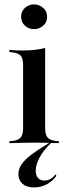

<svg xmlns="http://www.w3.org/2000/svg" viewBox="-20 -639 300 857"><path d="M83.1 -207.3V-347.6Q83.1 -378.2 72.6 -390.3Q62.1 -402.4 33.1 -405.6L21.8 -407.3V-416.1Q41.9 -414.5 55.2 -414.1Q68.5 -413.7 82.3 -413.7Q110.5 -413.7 135.1 -416.5Q159.7 -419.4 181.5 -425V-416.1V-207.3ZM132.3 -2.4Q104.8 -2.4 79.4 -1.6Q54 -0.8 21.8 0V-8.9L34.7 -9.7Q62.1 -12.9 72.6 -25.4Q83.1 -37.9 83.1 -68.5V-207.3H181.5V-68.5Q181.5 -37.9 192.3 -25.4Q203.2 -12.9 230.6 -9.7L242.7 -8.9V0Q210.5 -0.8 185.1 -1.6Q159.7 -2.4 132.3 -2.4ZM131.5 197.6Q99.2 197.6 80.6 181.5Q62.1 165.3 62.1 137.9Q62.1 116.1 75.8 95.2Q89.5 74.2 121.4 50.4Q153.2 26.6 205.6 -4.8H212.1Q211.3 -3.2 209.7 -2Q208.1 -0.8 205.6 1.6Q175 30.6 157.3 62.9Q139.5 95.2 139.5 122.6Q139.5 143.5 149.6 155.2Q159.7 166.9 178.2 166.9Q207.3 166.9 228.2 138.7L231.5 146Q213.7 171 187.5 184.3Q161.3 197.6 131.5 197.6ZM132.3 -508.9Q108.9 -508.9 91.5 -524.2Q74.2 -539.5 74.2 -564.5Q74.2 -588.7 91.5 -604Q108.9 -619.4 131.5 -619.4Q154.8 -619.4 172.6 -604Q190.3 -588.7 190.3 -563.7Q190.3 -539.5 172.6 -524.2Q154.8 -508.9 132.3 -508.9Z"/></svg>

Font: Playfair 144pt SemiCondensed SemiBold
Style: Regular
Weight: 600
Width: 4
Designer: Claus Eggers Sørensen
Foundry: Claus Eggers Sørensen
Version: Version 2.203